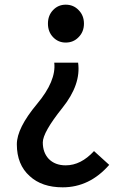

<svg xmlns="http://www.w3.org/2000/svg" viewBox="-20 -584 531 821"><path d="M107 169Q52 120 52 33Q52 -36 138 -139Q221 -238 212 -316H314Q327 -223 247 -123Q163 -18 163 25Q163 68 188 95Q215 123 261 123Q326 123 382 62L447 121Q363 217 248 217Q159 217 107 169ZM207 -425Q185 -448 185 -483Q185 -518 207 -541Q229 -564 261 -564Q294 -564 316 -541Q339 -518 339 -483Q339 -448 316 -425Q294 -402 261 -402Q229 -402 207 -425Z"/></svg>

Font: `nÑOSM
Style: Regular
Weight: 500
Designer: Ryoko NISHIZUKA ¬âXZm¬º[P (kana & ideographs); Paul D. Hunt (Latin, Greek & Cyrillic); Wenlong ZHANG _ e¬á¬ü¬ô (bopomof
Foundry: Adobe Systems Incorporated
Version: Version 1.00 June 24, 2014, initial release